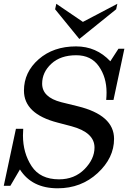

<svg xmlns="http://www.w3.org/2000/svg" viewBox="-25 -993 706 1026"><path d="M283.2 13.2Q145.5 13.2 81.5 -87.4L30.3 0H-4.9L60.1 -304.7H99.1Q97.7 -286.1 97.7 -269Q97.7 -175.8 143.8 -105.2Q189.9 -34.7 290.5 -34.7Q373 -34.7 426.5 -88.9Q480 -143.1 480 -204.6Q480 -285.2 356.9 -318.4L282.7 -337.9Q103 -384.3 103 -508.8Q103 -607.4 181.6 -676.3Q260.3 -745.1 381.3 -745.1Q490.2 -745.1 564.5 -665.5L607.9 -732.4H639.6L581.5 -459H542.5Q544.4 -480 544.4 -499Q544.4 -580.1 503.2 -638.9Q461.9 -697.8 382.3 -697.8Q298.3 -697.8 249.3 -652.3Q200.2 -606.9 200.2 -545.9Q200.2 -473.1 302.7 -446.8L390.1 -425.3Q584.5 -377.9 584.5 -251Q584.5 -148.9 496.6 -67.9Q408.7 13.2 283.2 13.2ZM398.9 -784.7 269.5 -943.4 275.9 -972.7 418 -876 602.1 -972.7 595.7 -943.4Z"/></svg>

Font: Munson
Style: Italic
Weight: 400
Italic angle: -12°
Designer: Paul James MIller
Foundry: High-Logic / Made with FontCreator
Version: Version 2.10;May 5, 2019;FontCreator 11.5.0.2430 64-bit